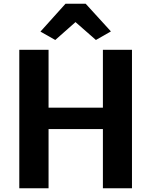

<svg xmlns="http://www.w3.org/2000/svg" viewBox="-20 -1010 812 1030"><path d="M83.5 0V-743H240.5V-432.5H532V-743H688V0H532V-317.5H240.5V0ZM276.5 -795.5 197 -840.5 331.5 -990H439.5L575 -841.5L494.5 -795.5L385 -891.5Z"/></svg>

Font: Koeln Type Sans
Style: Bold
Weight: 700
Designer: Eben Sorkin
Foundry: Eben Sorkin
Version: Version 2.001